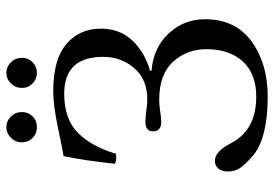

<svg xmlns="http://www.w3.org/2000/svg" viewBox="-148 -696 854 598"><g transform="rotate(-90 279.0 -397.0)"><path d="M43.9 -115.2Q43.9 -133.3 53 -144Q62 -154.8 77.1 -154.8Q106.9 -154.8 132.8 -103Q173.8 -25.9 276.9 -25.9Q348.6 -25.9 386.7 -67.9Q424.8 -109.9 424.8 -181.2Q424.8 -242.2 385.5 -285.2Q346.2 -328.1 267.1 -328.1Q250 -328.1 230.5 -325Q210.9 -321.8 198.2 -321.8Q169.4 -321.8 168.9 -347.2Q168.9 -371.1 198.2 -371.1Q212.4 -371.1 233.6 -368.2Q254.9 -365.2 268.1 -365.2Q331.1 -365.2 366 -406Q400.9 -446.8 400.9 -502.9Q400.9 -624 286.1 -624Q207 -624 164.1 -581.1Q121.1 -538.1 99.1 -462.9Q81.1 -460 67.9 -465.8Q77.6 -557.6 91.8 -626Q106 -627.9 178 -643.1Q250 -658.2 293.9 -658.2Q393.1 -658.2 440.9 -617.2Q488.8 -576.2 488.8 -509.8Q488.8 -450.7 451.9 -411.9Q415 -373 357.9 -356.9V-352.1Q429.7 -346.2 473.9 -298.6Q518.1 -251 518.1 -185.1Q518.1 -90.8 449 -40.5Q379.9 9.8 277.8 9.8Q144 9.8 89.8 -39.1Q65.9 -60.1 54.9 -76.2Q43.9 -92.3 43.9 -115.2ZM148.4 -722.4Q134.8 -735.8 134.8 -755.9Q134.8 -775.9 148.9 -790Q163.1 -804.2 182.1 -804.2Q201.2 -804.2 215.1 -790Q229 -775.9 229 -755.9Q229 -735.8 215.6 -722.4Q202.1 -709 182.1 -709Q162.1 -709 148.4 -722.4ZM318.1 -722.4Q304.2 -735.8 304.2 -755.9Q304.2 -775.9 318.1 -790Q332 -804.2 351.1 -804.2Q370.1 -804.2 384 -790Q397.9 -775.9 397.9 -755.9Q397.9 -735.8 384 -722.4Q370.1 -709 351.1 -709Q332 -709 318.1 -722.4Z"/></g></svg>

Font: Linux Libertine
Style: Regular
Weight: 400
Designer: Philipp H. Poll
Foundry: Philipp H. Poll
Version: Version 5.3.0 ; ttfautohint (v0.9)